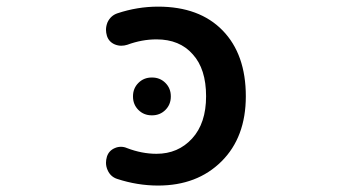

<svg xmlns="http://www.w3.org/2000/svg" viewBox="-20 -579 1040 590"><path d="M465.8 -8.8Q402.3 -8.8 339.8 -29.3Q319.3 -36.1 310.5 -56.6Q305.7 -67.4 305.7 -79.1Q305.7 -87.9 308.6 -97.7Q314.5 -116.2 333 -124Q341.8 -127.9 351.6 -127.9Q361.3 -127.9 370.1 -124Q416 -106.4 460.9 -106.4Q527.3 -106.4 570.3 -153.3Q613.3 -200.2 613.3 -283.2Q613.3 -367.2 572.3 -412.1Q532.2 -458 460.9 -458Q416 -458 371.1 -441.4Q362.3 -438.5 352.5 -438.5Q342.8 -438.5 333 -442.4Q314.5 -450.2 308.6 -468.8Q305.7 -478.5 305.7 -487.3Q305.7 -499 310.5 -510.7Q320.3 -531.2 340.8 -538.1Q402.3 -558.6 465.8 -558.6Q592.8 -558.6 664.1 -485.4Q735.4 -412.1 735.4 -283.2Q735.4 -157.2 660.6 -83Q585.9 -8.8 465.8 -8.8ZM446.3 -224.6Q421.9 -224.6 405.3 -241.2Q388.7 -257.8 388.7 -282.2V-283.2Q388.7 -307.6 405.3 -324.2Q421.9 -340.8 446.3 -340.8H447.3Q471.7 -340.8 488.3 -324.2Q504.9 -307.6 504.9 -283.2V-282.2Q504.9 -257.8 488.3 -241.2Q471.7 -224.6 447.3 -224.6Z"/></svg>

Font: Rounded Mgen+ 1m medium
Style: Regular
Weight: 500
Designer: [Source Han Sans]
Ryoko NISHIZUKA  (kana & ideographs); Paul D. Hunt (Latin, Greek & Cyrillic); Wenlong ZHANG  (bopomofo
Version: Version 1.059.20150602